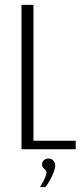

<svg xmlns="http://www.w3.org/2000/svg" viewBox="-20 -611 336 786"><path d="M68 0V-591H117V-35H290V0ZM144 155Q154 138 162 122Q170 106 170 94Q170 88 165.5 84Q161 80 156.5 75Q152 70 152 61Q152 52 159.5 45Q167 38 178 38Q191 38 198.5 47Q206 56 206 66Q206 77 200 93Q194 109 185 125.5Q176 142 166 155Z"/></svg>

Font: Alumni Sans Thin Light
Style: Regular
Weight: 300
Version: Version 1.018